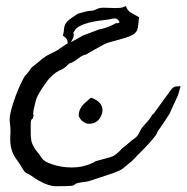

<svg xmlns="http://www.w3.org/2000/svg" viewBox="-20 -312 632 650"><path d="M246.6 80.6Q246.6 67.9 250.5 59.1Q254.4 50.3 260.5 43.5Q266.6 36.6 273.9 30.8Q281.2 24.9 288.1 18.6Q298.8 22 307.9 28.1Q316.9 34.2 322 42.7Q327.1 51.3 326.9 62Q326.7 72.8 319.3 85.9Q312.5 97.7 302.2 102.5Q293 106.9 284.2 106.9Q282.7 106.9 276.6 106.7Q270.5 106.4 261 99.6Q251.5 92.8 246.6 80.6ZM84 109.4V135.7Q84 140.1 84.2 147.5Q84.5 154.8 85.9 163.1Q87.4 171.4 90.3 177.2Q92.8 182.6 96.2 188.5Q99.6 194.3 103 198.2Q112.3 209.5 116.7 216.3Q121.1 223.1 125.7 228Q130.4 232.9 137.2 236.3Q144 239.7 157.7 244.6Q188.5 254.9 221.7 254.9H224.1Q255.9 254.9 285.2 243.2Q294.9 239.3 298.1 237.3Q301.3 235.4 302 234.6Q302.7 233.9 303 233.9Q303.2 233.9 306.6 232.9Q310.1 231.9 319.1 229.5Q328.1 227.1 346.2 222.2Q354.5 220.2 360.8 217.3Q367.2 214.4 372.6 210.2Q377.9 206.1 383.1 201.2Q388.2 196.3 394 189.9Q403.3 183.1 411.4 176Q419.4 168.9 427.7 162.1Q436 156.7 440.2 152.8Q444.3 148.9 446.8 145.5Q449.2 142.1 450.7 138.4Q452.1 134.8 455.1 129.9Q458.5 123 462.6 118.2Q466.8 113.3 471.4 108.2Q476.1 103 481.2 97.2Q486.3 91.3 491.7 83Q491.7 82 492.2 81.5Q492.2 81.1 492.7 81.1Q493.2 80.6 493.2 80.1Q493.2 79.6 493.7 79.1Q493.7 78.6 494.1 78.1Q496.1 75.7 497.1 75.2L498 74.2Q498.5 73.7 501 71.8Q516.1 50.3 531 30.3Q545.9 10.3 561 -10.7Q567.4 -17.6 573 -18.8Q578.6 -20 591.8 -20Q588.9 -12.7 587.2 -5.4Q585.4 2 582.5 10.7Q575.2 26.4 567.9 42.2Q560.5 58.1 553.7 73.7Q548.3 81.1 544.2 88.1Q540 95.2 535.2 102.1Q530.3 109.4 525.1 116.7Q520 124 515.1 130.9Q513.2 133.8 512.7 135.3Q512.2 136.7 510.7 140.1Q507.8 146 500.7 154.5Q493.7 163.1 485.6 172.1Q477.5 181.2 469.7 189.2Q461.9 197.3 457 202.1Q445.3 213.4 435.1 224.6Q424.8 235.8 412.6 244.6Q404.3 251 398.7 256.1Q393.1 261.2 386.2 264.6Q383.3 265.6 378.4 267.8Q373.5 270 368.4 272Q363.3 273.9 359.1 275.6Q355 277.3 353.5 277.3Q336.9 282.7 320.3 288.3Q303.7 293.9 286.6 299.3Q279.8 301.8 275.4 302.5Q271 303.2 267.1 303.7Q263.2 304.2 258.8 304.7Q254.4 305.2 247.6 306.6Q239.3 308.6 236.6 310.1Q233.9 311.5 232.4 313Q231 314.5 229 315.4Q227.1 316.4 220.9 317.1Q214.8 317.9 202.4 318.1Q189.9 318.4 167.5 318.4Q158.7 318.4 148.4 315.4Q138.2 312.5 127.9 307.9Q117.7 303.2 108.4 297.9Q99.1 292.5 92.8 287.6Q82.5 280.3 77.6 278.1Q72.8 275.9 69.3 273.9Q65.9 272 62.5 268.1Q59.1 264.2 52.7 252.9Q50.8 249.5 49.6 247.6Q48.3 245.6 47.1 243.9Q45.9 242.2 44.7 240.2Q43.5 238.3 41 234.9Q26.4 215.3 21.2 200.7Q16.1 186 15.1 171.9Q14.6 165 14.6 157.7Q14.6 150.4 15.1 142.6Q15.6 138.2 15.6 133.3Q15.6 120.6 13.7 105.5L12.7 96.2V93.8Q12.7 79.6 18.6 57.6Q24.4 35.6 33 12.9Q41.5 -9.8 50.5 -28.8Q59.6 -47.9 64.9 -55.7Q66.9 -57.1 68.4 -58.8Q69.8 -60.5 71.3 -62Q77.1 -69.3 79.8 -73.2Q82.5 -77.1 84 -79.3Q85.4 -81.5 86.4 -82.5Q87.4 -83.5 89.8 -85.7Q92.3 -87.9 96.9 -91.3Q101.6 -94.7 110.4 -102.1Q112.3 -103.5 113.8 -105.2Q115.2 -106.9 117.7 -108.4Q133.8 -122.1 150.6 -129.9Q167.5 -137.7 177.7 -144Q181.2 -146.5 184.3 -148.9Q187.5 -151.4 191.4 -153.8Q196.3 -157.2 200.2 -159.7Q204.1 -162.1 209.5 -165.5Q208.5 -171.4 207.8 -174.8Q207 -178.2 205.1 -180.9Q203.1 -183.6 200.2 -185.8Q197.3 -188 192.9 -191.4Q195.8 -202.1 196.3 -209.5Q196.8 -216.8 198.2 -222.7Q199.7 -228.5 203.4 -233.9Q207 -239.3 215.8 -246.6Q222.2 -251.5 228.3 -255.4Q234.4 -259.3 240.2 -263.2Q241.2 -264.2 242.2 -264.6Q243.2 -265.1 243.2 -265.6Q250 -267.1 256.3 -269Q262.7 -271 269.5 -272.9Q285.6 -275.9 290 -275.9Q294.4 -275.9 295.2 -275.9Q295.9 -275.9 297.4 -276.9Q298.8 -277.8 309.6 -282.2Q319.8 -286.1 331.8 -285.9Q343.8 -285.6 356.4 -285.2Q362.8 -284.7 368.7 -284.7Q375 -284.7 384.5 -285.2Q394 -285.6 406.2 -291.5Q408.7 -283.2 413.1 -278.1Q417.5 -272.9 423.3 -269Q429.2 -265.1 436.3 -261.7Q443.4 -258.3 450.7 -253.9Q448.7 -231.4 446.8 -219Q444.8 -206.5 436 -199Q427.2 -191.4 408.2 -185.3Q389.2 -179.2 352.5 -169.4Q343.3 -167 335.9 -163.6Q328.6 -160.2 319.8 -154.8Q309.6 -149.4 298.8 -143.3Q288.1 -137.2 277.8 -131.3Q272.9 -128.4 271.5 -127.7Q270 -127 269.3 -127Q268.6 -127 266.8 -126.5Q265.1 -126 260.3 -124Q251.5 -119.6 245.1 -114.3Q238.8 -108.9 230.5 -104Q221.7 -99.1 219.2 -98.6Q216.8 -98.1 215.6 -97.7Q214.4 -97.2 212.4 -95.2Q210.4 -93.3 202.1 -85.4Q194.8 -79.1 187.5 -76.2Q180.2 -73.2 171.6 -67.9Q163.1 -62.5 152.1 -51.8Q141.1 -41 126.5 -19Q116.2 -3.9 108.9 9.8Q101.6 23.4 97.7 43Q93.3 60.5 92.8 66.9Q92.3 71.3 92.3 73.2Q92.3 74.2 92.5 75.4Q92.8 76.7 93.8 77.1V77.6Q93.8 79.1 92.8 83Q91.8 88.9 90.3 89.8Q88.9 90.8 87.4 92Q85.9 93.3 85 96.4Q84 99.6 84 109.4ZM220.2 -169.4Q230 -174.3 239 -179.4Q248 -184.6 256.8 -189.5Q256.8 -190.4 257.8 -190.4Q258.8 -190.4 259.8 -191.4Q273.9 -196.8 288.3 -202.1Q302.7 -207.5 316.9 -212.9Q328.6 -214.8 338.1 -218Q347.7 -221.2 354.7 -224.4Q361.8 -227.5 366 -230Q370.1 -232.4 370.6 -232.9Q373.5 -233.9 374.5 -233.6Q375.5 -233.4 376.5 -233.4H377.4Q377.9 -233.4 379.2 -233.6Q380.4 -233.9 385.3 -236.8Q380.9 -244.6 376.5 -247.6Q372.6 -249.5 368.2 -249.5Q367.2 -249.5 363.8 -249.3Q360.4 -249 354 -247.3Q347.7 -245.6 340.3 -245.1Q329.1 -243.7 312.7 -241.5Q296.4 -239.3 280.3 -235.1Q264.2 -231 250.7 -224.1Q237.3 -217.3 231.4 -206.5Q228 -200.7 227.5 -199.7V-199.2H228Q228.5 -199.2 229.5 -198.2Q230 -197.8 230 -196.3Q230 -194.3 229.5 -191.4Q229.5 -187.5 226.3 -180.9Q223.1 -174.3 220.2 -169.4Z"/></svg>

Font: DimaRavanNevis
Style: regular
Weight: 400
Designer: R.Balvardi
Foundry: Dima Software Group
Version: Version 1.00;May 26, 2019;FontCreator 11.5.0.2427 64-bit